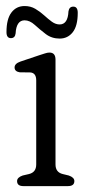

<svg xmlns="http://www.w3.org/2000/svg" viewBox="-20 -632 298 652"><path d="M168.5 -429.5V-73.5Q168.5 -47 193 -41L213.5 -36Q232.5 -29.5 232.5 -17Q232.5 0 210.5 0H59.5Q38 0 38 -17Q38 -29.5 57 -36L78.5 -41Q103 -47 103 -73.5V-359Q103 -384 83.5 -386L46.5 -386.5Q29.5 -389.5 29.5 -403Q29.5 -416 49.5 -423L113.5 -444.5Q123.5 -447.5 132.2 -450.5Q141 -453.5 148 -453.5Q168.5 -453.5 168.5 -429.5ZM182.5 -501Q155.5 -501 135.2 -516.5Q115 -532 98 -547.5Q81 -563 63.5 -563Q35.5 -563 33 -518.5Q31 -502.5 17 -502.5Q2 -502.5 2 -523Q2 -567.5 18.8 -589.5Q35.5 -611.5 63.5 -611.5Q84 -611.5 100 -602Q116 -592.5 129.8 -580Q143.5 -567.5 156.2 -558.2Q169 -549 182.5 -549Q210.5 -549 212.5 -593.5Q215 -609.5 229 -609.5Q244 -609.5 244 -588.5Q244 -544 227 -522.5Q210 -501 182.5 -501Z"/></svg>

Font: Fraunces 72pt S100 Light
Style: Regular
Weight: 300
Version: Version 1.000; ttfautohint (v1.8.3)